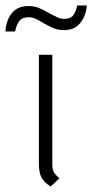

<svg xmlns="http://www.w3.org/2000/svg" viewBox="-50 -670 337 701"><path d="M92 -72V-470H141V-68Q141 -52 146.5 -42Q152 -32 167 -19L135 11Q111 -4 101.5 -22Q92 -40 92 -72ZM54 -648Q75 -648 92 -641Q109 -634 131 -621Q150 -611 161 -606Q172 -601 184 -601Q206 -601 216 -612.5Q226 -624 232 -650H267Q264 -612 243 -586Q222 -560 184 -560Q164 -560 148.5 -566Q133 -572 108 -586Q91 -597 79 -602Q67 -607 54 -607Q33 -607 22 -595Q11 -583 5 -555H-30Q-28 -595 -7 -621.5Q14 -648 54 -648Z"/></svg>

Font: KoHo Light
Style: Regular
Weight: 300
Version: Version 1.000; ttfautohint (v1.6)